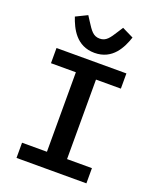

<svg xmlns="http://www.w3.org/2000/svg" viewBox="-169 -1047 939 1146"><g transform="rotate(20 300.0 -473.5)"><path d="M522 0V-96.6H364V-601.6H522V-698.2H78.1V-601.6H236.2V-96.6H78.1V0ZM116.8 -911.9C139.9 -843.8 184.3 -748.2 300.1 -748.2C415.8 -748.2 460.2 -843.8 483 -911.9L410.5 -947.4L389.6 -914.8C358.7 -866.1 340.9 -838.8 300.1 -838.8C259.2 -838.8 241.5 -866.1 210.2 -914.8L189.3 -947.4Z"/></g></svg>

Font: Margiela Mono SemiBold
Style: Regular
Weight: 600
Designer: Mike Abbink, Paul van der Laan, Pieter van Rosmalen
Foundry: Bold Monday
Version: Version 2.003 2021